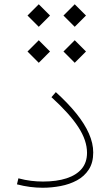

<svg xmlns="http://www.w3.org/2000/svg" viewBox="-20 -882 525 907"><path d="M109.9 -808.6 163.1 -755.4 216.3 -808.6 163.1 -861.8ZM279.8 -808.6 333 -755.4 386.2 -808.6 333 -861.8ZM279.8 -638.7 333 -585.4 386.2 -638.7 333 -691.9ZM109.9 -638.7 163.1 -585.4 216.3 -638.7 163.1 -691.9ZM420.4 -161.6Q420.4 -205.1 400.1 -251Q379.9 -296.9 340.6 -345.7Q301.3 -394.5 243.7 -446.8L223.1 -422.9Q309.1 -344.7 350.1 -281.5Q391.1 -218.3 391.1 -160.2Q391.1 -114.7 366 -84.7Q340.8 -54.7 294.2 -39.6Q247.6 -24.4 183.1 -24.4Q155.3 -24.4 127 -27.8Q98.6 -31.2 66.9 -39.6L60.1 -11.2Q91.8 -2.9 121.8 1Q151.9 4.9 181.6 4.9Q224.1 4.9 266.4 -3.2Q308.6 -11.2 343.5 -30Q378.4 -48.8 399.4 -81.1Q420.4 -113.3 420.4 -161.6Z"/></svg>

Font: Estedad-FD-VF Thin
Style: Regular
Weight: 100
Designer: Amin Abedi
Version: Version 5.0